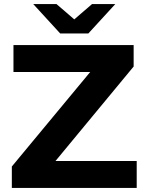

<svg xmlns="http://www.w3.org/2000/svg" viewBox="-20 -921 711 941"><path d="M650 -132V0H38V-105L422 -568H46V-700H635V-595L252 -132ZM545 -901 413 -757H275L143 -901H257L344 -826L431 -901Z"/></svg>

Font: APTA Sans Regular
Style: Bold Italic
Weight: 700
Version: Version 7.200